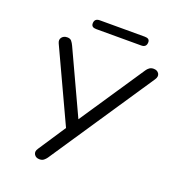

<svg xmlns="http://www.w3.org/2000/svg" viewBox="-154 -987 1005 1112"><g transform="rotate(20 348.0 -431.0)"><path d="M216 7Q193 7 183 -10Q173 -27 188 -48L299 -216L92 -661Q82 -682 93.5 -697Q105 -712 127 -712Q145 -712 153.5 -701.5Q162 -691 169 -676L349 -288L616 -686Q623 -697 633.5 -704.5Q644 -712 659 -712Q682 -712 692 -695.5Q702 -679 687 -657L259 -19Q252 -9 242 -1Q232 7 216 7ZM267 -814Q237 -814 237 -838Q237 -869 270 -869H547Q577 -869 577 -846Q577 -814 545 -814Z"/></g></svg>

Font: Nunito
Style: Italic
Weight: 400
Italic angle: -9°
Designer: Vernon Adams
Foundry: Vernon Adams
Version: Version 3.601; ttfautohint (v1.8.2.53-6de2)